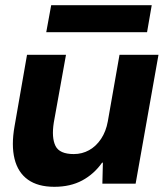

<svg xmlns="http://www.w3.org/2000/svg" viewBox="-20 -707 632 739"><path d="M189 12Q126 12 87.5 -15.5Q49 -43 36 -95.5Q23 -148 36 -221L84 -496H234L187 -235Q178 -177 193.5 -145.5Q209 -114 264 -114Q296 -114 323 -129Q350 -144 369 -172.5Q388 -201 395 -240L440 -496H590L502 0H374L376 -81H373Q342 -37 296.5 -12.5Q251 12 189 12ZM158 -583 177 -687H564L546 -583Z"/></svg>

Font: DM Sans 36pt Black
Style: Italic
Weight: 900
Italic angle: -10°
Designer: Colophon Foundry, Jonny Pinhorn
Foundry: Colophon Foundry
Version: Version 4.004;gftools[0.9.30]